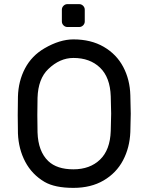

<svg xmlns="http://www.w3.org/2000/svg" viewBox="-20 -901 712 931"><path d="M364 -770H307Q296 -770 288 -778Q280 -786 280 -797V-854Q280 -865 288 -873Q296 -881 307 -881H364Q375 -881 383 -873Q391 -865 391 -854V-797Q391 -786 383 -778Q375 -770 364 -770ZM612 -439Q614 -379 614 -350Q614 -321 612 -261Q609 -185 576.5 -123.5Q544 -62 482.5 -26Q421 10 336 10Q246 10 196 -19Q135 -55 102.5 -116.5Q70 -178 67 -254Q66 -284 66 -343Q66 -402 67 -432Q69 -508 101.5 -569.5Q134 -631 196 -667Q270 -710 336 -710Q421 -710 483 -674Q545 -638 577.5 -576.5Q610 -515 612 -439ZM214 -566Q165 -519 162 -427Q161 -397 161 -343Q161 -289 162 -259Q165 -167 214 -120Q256 -80 336 -80Q416 -80 465 -127Q514 -174 517 -266Q519 -326 519 -350Q519 -374 517 -434Q514 -526 465 -573Q416 -620 336 -620Q270 -620 214 -566Z"/></svg>

Font: Contemporary
Style: Regular
Weight: 400
Designer: Victor Tran
Foundry: Victor Tran
Version: Version 1.100